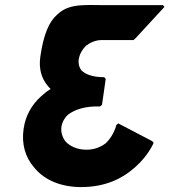

<svg xmlns="http://www.w3.org/2000/svg" viewBox="-20 -739 689 781"><path d="M332 -130C294 -130 265 -144 247 -163C222 -195 222 -239 256 -272C283 -293 326 -308 387 -306L395 -313L410 -418L404 -425C358 -425 328 -436 311 -453C289 -483 301 -525 330 -553C347 -566 369 -576 393 -576H523L531 -583L649 -711L643 -718H411C332 -718 267 -726 220 -686L212 -679C180 -651 157 -600 144 -508C137 -459 149 -420 174 -390L175 -389L181 -382L186 -377C176 -371 166 -364 156 -355L155 -354L147 -347C110 -314 84 -270 76 -215C67 -153 83 -100 117 -60L123 -53C163 -6 229 22 310 22C410 22 478 -14 524 -54L532 -61C584 -107 605 -158 605 -158L599 -165L461 -237L453 -230C453 -230 444 -189 411 -157C393 -143 367 -130 332 -130Z"/></svg>

Font: Hussar Woodtype
Style: BlkObl
Weight: 900
Foundry: Cannot Into Space Fonts
Version: Version 1.07